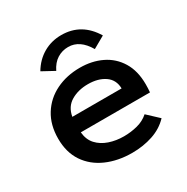

<svg xmlns="http://www.w3.org/2000/svg" viewBox="-155 -791 909 935"><g transform="rotate(-30 300.0 -324.0)"><path d="M326 11Q246 11 182.5 -17Q119 -45 83 -98.5Q47 -152 47 -229Q47 -306 81.5 -361.5Q116 -417 176 -446.5Q236 -476 311 -476Q378 -476 432 -450Q486 -424 517.5 -372.5Q549 -321 549 -246Q549 -236 548.5 -223Q548 -210 547 -201H158Q162 -158 186.5 -131.5Q211 -105 249 -92Q287 -79 331 -79Q370 -79 407 -88.5Q444 -98 471 -122L533 -64Q496 -25 442 -7Q388 11 326 11ZM160 -287H437Q436 -336 399 -361.5Q362 -387 305 -387Q250 -387 209.5 -363Q169 -339 160 -287ZM204 -520 136 -557Q165 -606 210.5 -632.5Q256 -659 312 -659Q425 -659 487 -556L420 -518Q377 -592 312 -592Q278 -592 250 -574.5Q222 -557 204 -520Z"/></g></svg>

Font: Inconsolata Expanded Bold
Style: Regular
Weight: 700
Width: 7
Monospace: yes
Designer: Raph Levien, Cyreal, Brenton Simpson
Foundry: Raph Levien, Cyreal, Google
Version: Version 3.001; ttfautohint (v1.8.2.53-6de2)